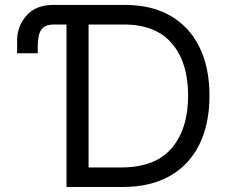

<svg xmlns="http://www.w3.org/2000/svg" viewBox="-20 -747 916 767"><path d="M48.3 -534.1V-582.4Q48.3 -642 85.6 -684.7Q122.9 -727.3 193.2 -727.3H480.1Q585.9 -727.3 661.2 -683.8Q736.5 -640.3 776.6 -559.1Q816.8 -478 816.8 -365.1Q816.8 -251.4 776.3 -169.6Q735.8 -87.7 658.4 -43.9Q581 0 470.2 0H245.7V-649.1H194.6Q166.2 -649.1 152.5 -636.5Q138.8 -623.9 134.8 -603.9Q130.7 -583.8 130.7 -561.1V-534.1ZM333.8 -78.1H464.5Q599.8 -78.1 665.7 -155Q731.5 -231.9 731.5 -365.1Q731.5 -497.2 666.9 -573.2Q602.3 -649.1 474.4 -649.1H333.8Z"/></svg>

Font: Inter Zeller
Style: Regular
Weight: 400
Designer: Rasmus Andersson; Joe Bland
Foundry: zeller
Version: Version 3.015;git-dec3a8cb1